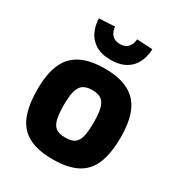

<svg xmlns="http://www.w3.org/2000/svg" viewBox="-174 -837 895 964"><g transform="rotate(30 273.5 -355.0)"><path d="M273 12Q188 12 134.5 -15.5Q81 -43 56.5 -102Q32 -161 32 -254Q32 -346 57.5 -403Q83 -460 137 -487Q191 -514 273 -514Q357 -514 410.5 -487Q464 -460 489.5 -403Q515 -346 515 -254Q515 -161 490.5 -102Q466 -43 412.5 -15.5Q359 12 273 12ZM273 -114Q310 -114 328.5 -128Q347 -142 353.5 -173Q360 -204 360 -254Q360 -305 352 -334Q344 -363 325.5 -376Q307 -389 273 -389Q240 -389 221 -376Q202 -363 194 -333.5Q186 -304 186 -254Q186 -204 193 -173Q200 -142 218.5 -128Q237 -114 273 -114ZM276 -566Q221 -566 187 -587.5Q153 -609 137.5 -643.5Q122 -678 121 -717L212 -722Q214 -694 230 -676Q246 -658 276 -658Q307 -658 323 -676.5Q339 -695 340 -722L431 -717Q430 -687 421 -660Q412 -633 394 -612Q376 -591 347 -578.5Q318 -566 276 -566Z"/></g></svg>

Font: Cairo Play ExtraBold
Style: Regular
Weight: 800
Version: Version 3.119